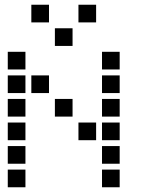

<svg xmlns="http://www.w3.org/2000/svg" viewBox="-20 -808 640 815"><path d="M114 -788Q113 -788 113 -788Q113 -788 113 -787V-714Q113 -713 113 -713Q113 -713 114 -713H187Q188 -713 188 -713Q188 -713 188 -714V-787Q188 -788 188 -788Q188 -788 187 -788ZM314 -788Q313 -788 313 -788Q313 -788 313 -787V-714Q313 -713 313 -713Q313 -713 314 -713H387Q388 -713 388 -713Q388 -713 388 -714V-787Q388 -788 388 -788Q388 -788 387 -788ZM214 -688Q213 -688 213 -688Q213 -688 213 -687V-614Q213 -613 213 -613Q213 -613 214 -613H287Q288 -613 288 -613Q288 -613 288 -614V-687Q288 -688 288 -688Q288 -688 287 -688ZM14 -588Q13 -588 13 -588Q13 -588 13 -587V-514Q13 -513 13 -513Q13 -513 14 -513H87Q88 -513 88 -513Q88 -513 88 -514V-587Q88 -588 88 -588Q88 -588 87 -588ZM414 -588Q413 -588 413 -588Q413 -588 413 -587V-514Q413 -513 413 -513Q413 -513 414 -513H487Q488 -513 488 -513Q488 -513 488 -514V-587Q488 -588 488 -588Q488 -588 487 -588ZM14 -488Q13 -488 13 -488Q13 -488 13 -487V-414Q13 -413 13 -413Q13 -413 14 -413H87Q88 -413 88 -413Q88 -413 88 -414V-487Q88 -488 88 -488Q88 -488 87 -488ZM114 -488Q113 -488 113 -488Q113 -488 113 -487V-414Q113 -413 113 -413Q113 -413 114 -413H187Q188 -413 188 -413Q188 -413 188 -414V-487Q188 -488 188 -488Q188 -488 187 -488ZM414 -488Q413 -488 413 -488Q413 -488 413 -487V-414Q413 -413 413 -413Q413 -413 414 -413H487Q488 -413 488 -413Q488 -413 488 -414V-487Q488 -488 488 -488Q488 -488 487 -488ZM14 -388Q13 -388 13 -388Q13 -388 13 -387V-314Q13 -313 13 -313Q13 -313 14 -313H87Q88 -313 88 -313Q88 -313 88 -314V-387Q88 -388 88 -388Q88 -388 87 -388ZM214 -388Q213 -388 213 -388Q213 -388 213 -387V-314Q213 -313 213 -313Q213 -313 214 -313H287Q288 -313 288 -313Q288 -313 288 -314V-387Q288 -388 288 -388Q288 -388 287 -388ZM414 -388Q413 -388 413 -388Q413 -388 413 -387V-314Q413 -313 413 -313Q413 -313 414 -313H487Q488 -313 488 -313Q488 -313 488 -314V-387Q488 -388 488 -388Q488 -388 487 -388ZM14 -288Q13 -288 13 -288Q13 -288 13 -287V-214Q13 -213 13 -213Q13 -213 14 -213H87Q88 -213 88 -213Q88 -213 88 -214V-287Q88 -288 88 -288Q88 -288 87 -288ZM314 -288Q313 -288 313 -288Q313 -288 313 -287V-214Q313 -213 313 -213Q313 -213 314 -213H387Q388 -213 388 -213Q388 -213 388 -214V-287Q388 -288 388 -288Q388 -288 387 -288ZM414 -288Q413 -288 413 -288Q413 -288 413 -287V-214Q413 -213 413 -213Q413 -213 414 -213H487Q488 -213 488 -213Q488 -213 488 -214V-287Q488 -288 488 -288Q488 -288 487 -288ZM14 -188Q13 -188 13 -188Q13 -188 13 -187V-114Q13 -113 13 -113Q13 -113 14 -113H87Q88 -113 88 -113Q88 -113 88 -114V-187Q88 -188 88 -188Q88 -188 87 -188ZM414 -188Q413 -188 413 -188Q413 -188 413 -187V-114Q413 -113 413 -113Q413 -113 414 -113H487Q488 -113 488 -113Q488 -113 488 -114V-187Q488 -188 488 -188Q488 -188 487 -188ZM14 -88Q13 -88 13 -88Q13 -88 13 -87V-14Q13 -13 13 -13Q13 -13 14 -13H87Q88 -13 88 -13Q88 -13 88 -14V-87Q88 -88 88 -88Q88 -88 87 -88ZM414 -88Q413 -88 413 -88Q413 -88 413 -87V-14Q413 -13 413 -13Q413 -13 414 -13H487Q488 -13 488 -13Q488 -13 488 -14V-87Q488 -88 488 -88Q488 -88 487 -88Z"/></svg>

Font: Doto
Style: Bold
Weight: 700
Monospace: yes
Version: Version 1.000